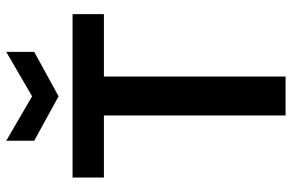

<svg xmlns="http://www.w3.org/2000/svg" viewBox="-184 -774 958 631"><g transform="rotate(-90 295.5 -459.0)"><path d="M231 0V-597H27V-700H564V-597H359V0ZM294 -746 148 -826V-918L294 -833L440 -918V-826Z"/></g></svg>

Font: Firefly Display
Style: Bold
Weight: 700
Designer: Colophon Foundry, Jonny Pinhorn
Foundry: Colophon Foundry
Version: Version 1.200; ttfautohint (v1.8.3)